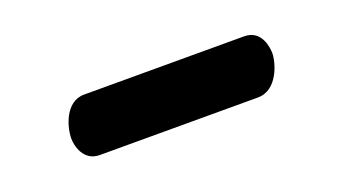

<svg xmlns="http://www.w3.org/2000/svg" viewBox="-28 -447 696 389"><g transform="rotate(-20 320.0 -253.0)"><path d="M483 -190C526.4 -190 541 -246 541 -264C541 -275 537.3 -316 499 -316H154C112.7 -316 99 -264.4 99 -241C99 -226.1 106.7 -190 142 -190Z"/></g></svg>

Font: Linux Libertine Mono O 
Style: Mono Bold
Weight: 400
Designer: Philipp H. Poll
Foundry: Philipp H. Poll
Version: Version 5.1.7